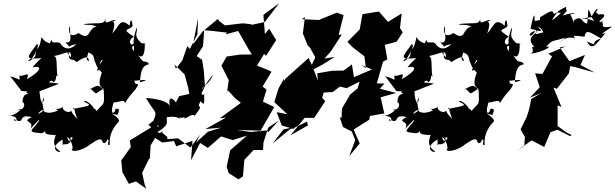

<svg xmlns="http://www.w3.org/2000/svg" viewBox="-20 -866 3851 1202"><path d="M305 -349C265 -343 312 -375 312 -352C341 -357 324 -412 340 -385C330 -453 344 -522 312 -514C391 -528 431 -566 423 -506C373 -579 377 -540 411 -537C407 -471 437 -508 459 -477C534 -528 531 -503 538 -484C498 -491 556 -545 525 -570C471 -553 492 -560 514 -548C587 -512 550 -530 590 -443C616 -461 585 -462 640 -517C563 -465 569 -537 572 -481C674 -507 587 -476 589 -420C608 -449 623 -380 623 -426C612 -392 582 -331 628 -311C568 -277 594 -268 546 -312C520 -285 570 -333 598 -328C624 -315 631 -297 629 -307C635 -195 630 -227 593 -180C571 -156 604 -170 565 -189C572 -193 515 -249 506 -230C556 -205 556 -207 437 -184C444 -206 441 -181 464 -122C443 -144 433 -154 425 -174C414 -149 359 -180 376 -199C329 -161 300 -212 343 -174C256 -137 247 -188 250 -172C179 -116 259 -215 259 -158C225 -264 276 -275 245 -216C222 -269 228 -281 234 -238L227 -294L350 -342ZM131 -349C133 -312 137 -354 132 -353C95 -290 102 -296 154 -294C123 -289 187 -262 209 -263C184 -272 121 -306 121 -224C135 -229 144 -179 90 -176C143 -205 67 -129 26 -143C127 -137 63 -89 68 -120C146 -80 83 -157 178 -133C106 -96 203 -115 169 -59C212 -103 234 -130 223 -107C181 -48 141 -40 238 -32C198 -45 249 -9 274 -62C245 -28 274 -22 323 -21C347 -30 280 34 358 82C347 95 281 61 372 7C368 41 393 61 364 30C382 45 434 39 420 -5C459 -17 405 49 402 -9C425 6 445 70 428 69C437 98 529 56 540 41C591 6 617 -8 622 24C649 53 658 -34 652 11C673 1 641 52 667 40C661 -52 721 -98 721 -102C737 -112 708 -138 678 -156C730 -137 701 -165 713 -142C745 -206 699 -176 702 -188C709 -163 660 -125 692 -228C694 -207 702 -242 652 -230C710 -208 755 -256 763 -221C809 -297 820 -284 846 -337C802 -351 845 -337 807 -377C817 -350 789 -364 768 -364C830 -355 853 -366 853 -363C918 -371 889 -359 856 -351C861 -432 876 -457 911 -463C914 -481 869 -483 878 -481C852 -502 846 -526 835 -534C866 -488 891 -517 886 -601C900 -571 880 -604 867 -594C807 -649 847 -662 835 -693C801 -581 825 -618 818 -544C784 -595 842 -566 815 -595C810 -572 767 -604 818 -637C730 -691 792 -673 810 -704C803 -771 792 -724 792 -705C730 -758 729 -706 683 -656C724 -772 647 -707 705 -740C672 -747 633 -696 640 -753C635 -705 598 -728 504 -715C516 -705 552 -718 586 -698C544 -701 536 -627 547 -685C529 -597 468 -670 470 -658C395 -612 412 -711 419 -700C414 -646 440 -594 389 -600C445 -553 372 -574 458 -590C391 -522 352 -604 360 -592C342 -614 300 -582 303 -621C302 -601 312 -651 281 -565C347 -609 277 -571 240 -634C222 -533 211 -591 200 -513C161 -471 135 -477 185 -507C225 -574 221 -592 210 -589C149 -504 130 -494 239 -502C183 -452 178 -433 184 -445C247 -457 242 -424 148 -370C170 -428 134 -384 102 -393C99 -352 122 -367 44 -389L112 -300Z M1648 -49 1548 -40 1464 -52 1618 -48 1607 -40 1697 -196 1626 -230 1649 -305 1624 -324 1680 -417 1650 -431 1589 -455 1633 -528 1646 -517 1709 -615 1665 -686 1619 -630 1639 -645 1629 -773 1728 -846 1637 -728 1544 -708 1558 -714 1500 -720 1388 -707 1353 -734 1343 -747 1248 -668 1188 -588 1220 -752 1216 -652 1168 -559 1153 -578 1121 -487 1081 -436 1072 -462 1135 -401 1158 -318 1165 -278 1102 -264C1052 -180 1099 -229 1146 -219C1127 -228 1062 -253 1099 -202C1060 -258 1033 -271 1042 -202C1037 -222 996 -245 894 -253C952 -149 968 -179 940 -108C935 -90 965 -92 975 -72C950 -80 972 -72 985 -156L973 -136L909 -85L927 -69L793 13L799 55L739 138L746 211L787 285L831 270L896 316L886 292L870 216L913 128H918L923 44L951 -2L996 26L1069 17L1083 50L1185 16L1176 137L1235 24L1216 18L1281 60L1364 -12L1437 11L1526 -17L1421 75L1399 178L1412 218L1473 257L1501 238L1510 134L1568 73H1627L1629 28L1659 -67L1725 -111L1660 -39ZM1232 -265 1263 -325 1256 -422 1245 -492 1211 -515 1251 -576 1258 -677 1302 -673 1401 -662 1393 -651 1471 -672 1539 -553 1557 -525 1479 -524 1399 -512 1366 -455 1412 -364 1400 -276 1401 -307 1452 -251 1488 -222 1355 -125 1397 -131 1266 -58 1365 -67 1281 -41 1208 26 1234 -24 1172 58 1095 0 1028 5 1027 -9 995 -35C1013 -75 996 -19 965 -39C1054 -92 1014 -106 1026 -133C1113 -145 1105 -105 1105 -133C1114 -116 1170 -150 1140 -142C1114 -92 1184 -168 1198 -140C1270 -233 1202 -168 1235 -233C1259 -204 1260 -212 1258 -278C1276 -271 1217 -261 1254 -307C1221 -314 1295 -334 1312 -399L1223 -277Z M1966 -283 1980 -285 2063 -290 2108 -324 2150 -314 2231 -355 2219 -313 2172 -274 2121 -187 2118 -127 2107 -133 2127 -71 2182 -43 2204 11 2166 112 2232 32 2194 -55 2292 -117 2296 -140 2386 -156 2363 -257 2460 -284 2358 -311 2387 -343 2339 -344 2378 -480 2405 -494 2389 -585 2463 -605 2501 -663 2484 -691 2495 -782 2409 -729 2352 -794 2249 -777 2232 -682 2155 -604 2189 -569 2261 -514 2271 -440 2239 -461 2308 -431 2196 -383 2183 -463 2131 -424 2060 -423 1966 -407 1970 -361 1943 -432 1998 -461 2076 -510 2011 -499 2051 -544 2120 -650 2100 -647 2131 -771 2089 -787 1978 -742 1993 -740 1870 -746 1889 -759 1876 -657 1906 -582 1921 -567 1954 -507 1932 -460 1912 -503 1768 -374 1757 -357 1758 -374 1724 -313 1697 -227 1779 -151 1712 -164 1744 -80 1818 -59 1832 -72 1755 -56 1686 33 1794 -56 1848 -78 1902 -105 1908 -81 1799 -19 1887 -128H1947L2016 -232L1997 -254L2007 -289L1978 -324Z M2652 -349C2612 -343 2659 -375 2659 -352C2688 -357 2671 -412 2687 -385C2677 -453 2691 -522 2659 -514C2738 -528 2778 -566 2770 -506C2720 -579 2724 -540 2758 -537C2754 -471 2784 -508 2806 -477C2881 -528 2878 -503 2885 -484C2845 -491 2903 -545 2872 -570C2818 -553 2839 -560 2861 -548C2934 -512 2897 -530 2937 -443C2963 -461 2932 -462 2987 -517C2910 -465 2916 -537 2919 -481C3021 -507 2934 -476 2936 -420C2955 -449 2970 -380 2970 -426C2959 -392 2929 -331 2975 -311C2915 -277 2941 -268 2893 -312C2867 -285 2917 -333 2945 -328C2971 -315 2978 -297 2976 -307C2982 -195 2977 -227 2940 -180C2918 -156 2951 -170 2912 -189C2919 -193 2862 -249 2853 -230C2903 -205 2903 -207 2784 -184C2791 -206 2788 -181 2811 -122C2790 -144 2780 -154 2772 -174C2761 -149 2706 -180 2723 -199C2676 -161 2647 -212 2690 -174C2603 -137 2594 -188 2597 -172C2526 -116 2606 -215 2606 -158C2572 -264 2623 -275 2592 -216C2569 -269 2575 -281 2581 -238L2574 -294L2697 -342ZM2478 -349C2480 -312 2484 -354 2479 -353C2442 -290 2449 -296 2501 -294C2470 -289 2534 -262 2556 -263C2531 -272 2468 -306 2468 -224C2482 -229 2491 -179 2437 -176C2490 -205 2414 -129 2373 -143C2474 -137 2410 -89 2415 -120C2493 -80 2430 -157 2525 -133C2453 -96 2550 -115 2516 -59C2559 -103 2581 -130 2570 -107C2528 -48 2488 -40 2585 -32C2545 -45 2596 -9 2621 -62C2592 -28 2621 -22 2670 -21C2694 -30 2627 34 2705 82C2694 95 2628 61 2719 7C2715 41 2740 61 2711 30C2729 45 2781 39 2767 -5C2806 -17 2752 49 2749 -9C2772 6 2792 70 2775 69C2784 98 2876 56 2887 41C2938 6 2964 -8 2969 24C2996 53 3005 -34 2999 11C3020 1 2988 52 3014 40C3008 -52 3068 -98 3068 -102C3084 -112 3055 -138 3025 -156C3077 -137 3048 -165 3060 -142C3092 -206 3046 -176 3049 -188C3056 -163 3007 -125 3039 -228C3041 -207 3049 -242 2999 -230C3057 -208 3102 -256 3110 -221C3156 -297 3167 -284 3193 -337C3149 -351 3192 -337 3154 -377C3164 -350 3136 -364 3115 -364C3177 -355 3200 -366 3200 -363C3265 -371 3236 -359 3203 -351C3208 -432 3223 -457 3258 -463C3261 -481 3216 -483 3225 -481C3199 -502 3193 -526 3182 -534C3213 -488 3238 -517 3233 -601C3247 -571 3227 -604 3214 -594C3154 -649 3194 -662 3182 -693C3148 -581 3172 -618 3165 -544C3131 -595 3189 -566 3162 -595C3157 -572 3114 -604 3165 -637C3077 -691 3139 -673 3157 -704C3150 -771 3139 -724 3139 -705C3077 -758 3076 -706 3030 -656C3071 -772 2994 -707 3052 -740C3019 -747 2980 -696 2987 -753C2982 -705 2945 -728 2851 -715C2863 -705 2899 -718 2933 -698C2891 -701 2883 -627 2894 -685C2876 -597 2815 -670 2817 -658C2742 -612 2759 -711 2766 -700C2761 -646 2787 -594 2736 -600C2792 -553 2719 -574 2805 -590C2738 -522 2699 -604 2707 -592C2689 -614 2647 -582 2650 -621C2649 -601 2659 -651 2628 -565C2694 -609 2624 -571 2587 -634C2569 -533 2558 -591 2547 -513C2508 -471 2482 -477 2532 -507C2572 -574 2568 -592 2557 -589C2496 -504 2477 -494 2586 -502C2530 -452 2525 -433 2531 -445C2594 -457 2589 -424 2495 -370C2517 -428 2481 -384 2449 -393C2446 -352 2469 -367 2391 -389L2459 -300Z M3436 -513 3376 -403 3330 -407 3359 -320 3298 -255 3370 -284 3306 -247 3293 -183 3277 -133 3239 -56 3266 -9 3262 48 3215 79 3308 13 3387 54 3426 -38 3469 -54 3549 -14 3559 -21 3527 -36 3471 -77V-207L3495 -196L3445 -318L3466 -310L3541 -406L3550 -452L3584 -445L3703 -412L3614 -459L3642 -522L3545 -483L3484 -569L3521 -575L3413 -530ZM3709 -791C3727 -798 3728 -843 3684 -763C3653 -842 3667 -795 3656 -719C3620 -721 3625 -777 3573 -738C3571 -686 3561 -708 3548 -712C3486 -667 3552 -648 3489 -602C3522 -640 3571 -633 3582 -623C3572 -641 3550 -648 3640 -636C3647 -694 3686 -654 3744 -625C3663 -604 3737 -569 3654 -607C3687 -549 3701 -575 3771 -660C3724 -642 3763 -665 3811 -698C3808 -703 3741 -682 3755 -715C3722 -763 3786 -706 3731 -732C3798 -788 3749 -783 3680 -764C3717 -703 3707 -753 3617 -750L3739 -766ZM3471 -791C3415 -752 3482 -835 3378 -768C3333 -748 3394 -742 3327 -735C3328 -795 3319 -772 3301 -686C3358 -672 3392 -655 3344 -701C3381 -682 3371 -679 3402 -625C3395 -700 3374 -701 3382 -664C3287 -636 3365 -666 3331 -674C3299 -610 3266 -663 3347 -677C3341 -652 3264 -636 3327 -570C3290 -586 3339 -541 3299 -530C3383 -537 3449 -586 3400 -572C3444 -635 3477 -599 3543 -647C3520 -623 3572 -655 3551 -639C3576 -702 3575 -631 3593 -675C3533 -702 3608 -669 3550 -775C3614 -790 3559 -787 3502 -769C3547 -819 3521 -784 3524 -824C3465 -795 3455 -783 3492 -786C3454 -746 3411 -718 3422 -753C3394 -755 3394 -762 3417 -708L3421 -716L3450 -764Z"/></svg>

Font: Hussar Lance
Style: Italic
Weight: 700
Foundry: Cannot Into Space Fonts, PlusOne Fonts
Version: Version 2.27